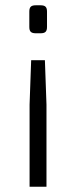

<svg xmlns="http://www.w3.org/2000/svg" viewBox="-20 -508 288 727"><path d="M116 -488C98 -488 91 -482 91 -464V-406C91 -388 98 -382 116 -382H133C151 -382 158 -388 158 -406V-464C158 -482 151 -488 133 -488ZM156 -112 150 -280H98L92 -112V199H156Z"/></svg>

Font: SnT
Style: Regular
Weight: 300
Designer: Natanael Gama
Version: Version 1.001;PS 001.001;hotconv 1.0.70;makeotf.lib2.5.58329